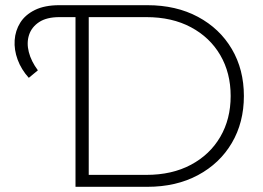

<svg xmlns="http://www.w3.org/2000/svg" viewBox="-20 -720 1015 740"><path d="M91 -420Q62 -452 48 -490Q34 -528 36.5 -565Q39 -602 58 -632.5Q77 -663 114.5 -681.5Q152 -700 209 -700H277V-654H209Q160 -654 131 -635Q102 -616 92 -585.5Q82 -555 91 -519.5Q100 -484 126 -449ZM271 0V-700H548Q659 -700 743 -655Q827 -610 873.5 -531Q920 -452 920 -350Q920 -248 873.5 -169Q827 -90 743 -45Q659 0 548 0ZM322 -46H544Q643 -46 716 -85Q789 -124 829 -192.5Q869 -261 869 -350Q869 -439 829 -507.5Q789 -576 716 -615Q643 -654 544 -654H322Z"/></svg>

Font: Montserrat Thin Light
Style: Regular
Weight: 300
Version: Version 9.000